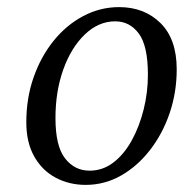

<svg xmlns="http://www.w3.org/2000/svg" viewBox="-20 -507 528 540"><path d="M221 13Q175 13 137 -7Q99 -27 76.5 -66.5Q54 -106 54 -163Q54 -231 74.5 -289.5Q95 -348 131 -392.5Q167 -437 214.5 -462Q262 -487 315 -487Q386 -487 431.5 -442Q477 -397 477 -312Q477 -247 457 -188.5Q437 -130 401.5 -84.5Q366 -39 320 -13Q274 13 221 13ZM232 -27Q269 -27 299 -50Q329 -73 350.5 -112Q372 -151 384 -199Q396 -247 396 -297Q396 -378 370.5 -412.5Q345 -447 304 -447Q257 -447 218.5 -410Q180 -373 158 -311.5Q136 -250 136 -175Q136 -96 163 -61.5Q190 -27 232 -27Z"/></svg>

Font: Source Serif Pro
Style: Italic
Weight: 400
Italic angle: -12°
Designer: Frank Grießhammer
Foundry: Adobe Systems Incorporated
Version: Version 3.001;hotconv 1.0.111;makeotfexe 2.5.65597